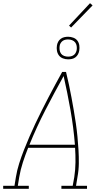

<svg xmlns="http://www.w3.org/2000/svg" viewBox="-38 -1187 658 1207"><path d="M-18 0V-19H53L62 -74Q69 -117 82.5 -159.5Q96 -202 112.5 -244Q129 -286 147 -327.5Q165 -369 184.5 -410.5Q204 -452 224.5 -492.5Q245 -533 266 -573.5Q287 -614 309 -654.5Q331 -695 353 -735H377Q387 -695 395.5 -654.5Q404 -614 411.5 -573.5Q419 -533 426 -492.5Q433 -452 439 -410.5Q445 -369 449 -327.5Q453 -286 455.5 -244Q458 -202 457.5 -159Q457 -116 449 -74L440 -19H509V0H348V-19H419L429 -74Q436 -120 436.5 -166.5Q437 -213 434 -258H139Q121 -213 106 -167Q91 -121 83 -74L74 -19H143V0ZM433 -277Q424 -388 405 -495.5Q386 -603 362 -709Q303 -603 247.5 -495.5Q192 -388 147 -277ZM390 -814Q373 -814 357.5 -820Q342 -826 332.5 -838.5Q323 -851 320 -868Q317 -885 320 -902Q322 -914 328 -925Q334 -936 344.5 -943.5Q355 -951 367 -953.5Q379 -956 390 -956Q407 -956 423 -950Q439 -944 448.5 -931.5Q458 -919 460.5 -902Q463 -885 460 -868Q458 -856 452 -845Q446 -834 436 -826.5Q426 -819 414 -816.5Q402 -814 390 -814ZM390 -831Q399 -831 408 -833Q417 -835 425 -840.5Q433 -846 437.5 -854.5Q442 -863 444 -872Q446 -885 444 -898Q442 -911 434.5 -920.5Q427 -930 415 -934.5Q403 -939 390 -939Q381 -939 372 -937Q363 -935 355.5 -929.5Q348 -924 343 -915.5Q338 -907 337 -898Q335 -885 337 -872Q339 -859 346 -849.5Q353 -840 365 -835.5Q377 -831 390 -831ZM409 -1014 396 -1026 528 -1167 544 -1153Z"/></svg>

Font: Iosevka Curly Slab ThExObl
Style: Regular
Weight: 100
Width: 7
Italic angle: -9°
Monospace: yes
Designer: Belleve Invis
Foundry: Belleve Invis
Version: Version 11.1.0; ttfautohint (v1.8.3)